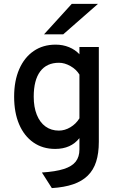

<svg xmlns="http://www.w3.org/2000/svg" viewBox="-20 -752 608 985"><path d="M246 213 195 133Q265 128.5 307.2 115Q349.5 101.5 368.5 77Q387.5 52.5 387.5 15V-43.5Q344 12 263 12Q199 12 151.5 -21Q104 -54 78.2 -114.2Q52.5 -174.5 52.5 -256Q52.5 -337.5 78.8 -397.5Q105 -457.5 152.8 -490.2Q200.5 -523 265.5 -523Q302.5 -523 334.2 -510Q366 -497 387.5 -473.5V-511H487V-24.5Q487 34.5 473.2 77.5Q459.5 120.5 430 149.2Q400.5 178 355 193.5Q309.5 209 246 213ZM282 -82Q312.5 -82 341.2 -99.2Q370 -116.5 387.5 -145V-369.5Q371.5 -396 341.5 -413Q311.5 -430 282.5 -430Q219.5 -430 186.2 -385.5Q153 -341 153 -256Q153 -202.5 168.8 -163.2Q184.5 -124 213.5 -103Q242.5 -82 282 -82ZM206 -576 348 -732H482.5L304.5 -576Z"/></svg>

Font: Overpass Medium
Style: Regular
Weight: 500
Designer: Delve Withrington, Dave Bailey, Thomas Jockin
Foundry: Delve Fonts LLC
Version: Version 4.000